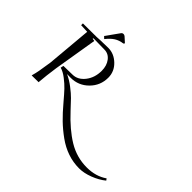

<svg xmlns="http://www.w3.org/2000/svg" viewBox="-214 -932 1420 1420"><g transform="rotate(45 496.0 -222.0)"><path d="M224.6 -578.1 297.9 -680.7Q304.7 -690.4 316.4 -690.4Q324.2 -690.4 332 -684.6L372.1 -648.4L365.2 -639.6Q326.2 -634.8 297.9 -616.7Q269.5 -598.6 241.2 -562.5ZM47.9 -514.6V-533.2L192.4 -534.2L223.6 -536.1Q279.3 -538.1 308.6 -538.1Q369.1 -538.1 417 -492.2Q464.8 -446.3 464.8 -381.8Q464.8 -299.8 407.2 -242.2Q349.6 -184.6 267.6 -184.6L229.5 -185.5Q270.5 -167 312 -135.3Q353.5 -103.5 376 -80.1Q398.4 -56.6 441.4 -10.7Q535.2 90.8 625.5 145.5Q715.8 200.2 821.3 200.2Q915 200.2 982.4 153.3L992.2 167Q950.2 201.2 893.1 223.1Q835.9 245.1 786.1 245.1Q723.6 245.1 665 225.1Q606.4 205.1 552.7 166.5Q499 127.9 454.6 85Q410.2 42 359.4 -18.6Q317.4 -68.4 292.5 -94.7Q267.6 -121.1 231.4 -148.9Q195.3 -176.8 163.1 -185.5L168 -209L259.8 -210.9Q315.4 -210.9 355 -261.2Q394.5 -311.5 394.5 -383.8Q394.5 -437.5 367.2 -473.1Q339.8 -508.8 296.9 -508.8Q266.6 -508.8 181.6 -510.7L178.7 -503.9L199.2 -501L142.6 -159.2Q128.9 -64.5 124 0V5.9L51.8 6.8L53.7 -1Q66.4 -41 83 -159.2L114.3 -511.7Z"/></g></svg>

Font: Kleymisska
Style: Regular
Weight: 500
Italic angle: -8°
Designer: gluk
Foundry: gluk
Version: Version 0.298